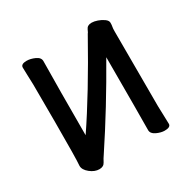

<svg xmlns="http://www.w3.org/2000/svg" viewBox="-121 -607 742 745"><g transform="rotate(-30 250.0 -235.0)"><path d="M121.1 19Q100.1 19 80.1 2.9Q60.1 -13.2 60.1 -30.8Q63 -61 63 -225.1Q63 -374 62.5 -395Q62 -416 61 -438.5Q60.1 -460.9 60.1 -471.2Q60.1 -486.8 85.9 -486.8Q103 -486.8 122.6 -478Q142.1 -469.2 142.1 -453.1Q140.1 -335 140.1 -122.1Q231 -255.9 344.2 -459Q346.2 -460 352.5 -474.4Q358.9 -488.8 377.9 -488.8Q389.2 -488.8 403.6 -483.9Q418 -479 429.9 -470.5Q441.9 -461.9 441.9 -452.1Q441.9 -440.9 440.4 -434.6Q439 -428.2 439 -415Q439 -100.1 439.5 -79.6Q439.9 -59.1 440.9 -35.2Q441.9 -11.2 441.9 1Q441.9 16.1 415 16.1Q398.9 16.1 379.4 7.1Q359.9 -2 359.9 -18.1Q360.8 -81.1 360.8 -344.2Q264.2 -173.8 164.1 -22.9Q154.8 -9.8 147.5 4.6Q140.1 19 121.1 19Z"/></g></svg>

Font: LXGW WenKai Mono GB Screen
Style: Regular
Weight: 400
Monospace: yes
Designer: LXGW / Fontworks Inc.
Foundry: LXGW / Fontworks Inc.
Version: Version 1.510;January 18,2025